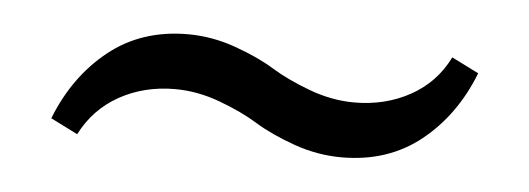

<svg xmlns="http://www.w3.org/2000/svg" viewBox="-26 -415 551 200"><g transform="rotate(5 250.0 -315.0)"><path d="M335 -258.3Q309.6 -258.3 284.9 -267.1Q260.3 -275.9 243.7 -286.1Q227.1 -296.4 203.4 -305.2Q179.7 -314 156.2 -314Q124 -314 98.1 -299.6Q72.3 -285.2 58.6 -258.3L30.3 -272.5Q47.9 -317.4 82 -344.7Q116.2 -372.1 164.6 -372.1Q189.9 -372.1 214.6 -363.3Q239.3 -354.5 255.9 -344.2Q272.5 -334 296.1 -325.2Q319.8 -316.4 343.3 -316.4Q375.5 -316.4 401.6 -330.8Q427.7 -345.2 440.9 -372.1L469.2 -357.9Q451.7 -313 417.5 -285.6Q383.3 -258.3 335 -258.3Z"/></g></svg>

Font: Elstob 14pt
Style: Bold
Weight: 700
Designer: Peter S. Baker
Version: Version 1.015